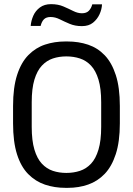

<svg xmlns="http://www.w3.org/2000/svg" viewBox="-20 -896 640 926"><path d="M296 10Q243 10 197 -5.5Q151 -21 116 -56.5Q81 -92 62 -152Q43 -212 43 -301V-385Q43 -474 62.5 -534.5Q82 -595 117 -630.5Q152 -666 197.5 -681Q243 -696 295 -696H305Q359 -696 405 -680.5Q451 -665 485 -629.5Q519 -594 538.5 -534Q558 -474 558 -385V-301Q558 -213 538.5 -153Q519 -93 485 -57.5Q451 -22 405.5 -6Q360 10 307 10ZM300 -62Q335 -62 365.5 -72Q396 -82 419 -106.5Q442 -131 455 -174.5Q468 -218 468 -284V-403Q468 -469 455 -512Q442 -555 419 -579.5Q396 -604 365.5 -614Q335 -624 300 -624Q265 -624 235 -614Q205 -604 182 -579.5Q159 -555 146 -512Q133 -469 133 -403V-284Q133 -218 146 -174.5Q159 -131 182 -106.5Q205 -82 235 -72Q265 -62 300 -62ZM128 -771Q130 -796 140.5 -820Q151 -844 172.5 -860Q194 -876 226 -876Q260 -876 285.5 -865Q311 -854 333 -843Q355 -832 375 -832Q397 -832 408.5 -844Q420 -856 425 -875H472Q471 -851 460 -827Q449 -803 428.5 -786.5Q408 -770 375 -770Q342 -770 316 -781Q290 -792 268 -803Q246 -814 224 -814Q203 -814 192 -803Q181 -792 176 -771Z"/></svg>

Font: Chivo Mono Light
Style: Regular
Weight: 300
Monospace: yes
Designer: Hector Gatti
Foundry: Omnibus-Type
Version: Version 1.008